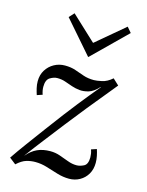

<svg xmlns="http://www.w3.org/2000/svg" viewBox="-118 -842 706 925"><g transform="rotate(15 235.5 -379.5)"><path d="M50 11 18 -14Q43 -51 76.5 -96.5Q110 -142 145.5 -190Q181 -238 213 -280Q241 -316 263.5 -345Q286 -374 308 -400.5Q330 -427 353 -455H351Q325 -427 301 -420Q277 -413 257 -415Q236 -417 217 -423.5Q198 -430 179.5 -436.5Q161 -443 139 -443Q122 -443 103 -431.5Q84 -420 84 -385Q84 -367 91 -347L64 -338Q59 -353 55 -370Q51 -387 51 -404Q51 -436 66 -460Q81 -484 105.5 -497.5Q130 -511 159 -511Q189 -511 212 -503Q235 -495 258 -487Q281 -479 311 -479Q324 -479 350 -484.5Q376 -490 401 -512L431 -484Q416 -465 384.5 -427Q353 -389 312.5 -339Q272 -289 230 -235Q186 -178 152 -134.5Q118 -91 82 -42H83Q106 -69 133.5 -81.5Q161 -94 198 -94Q223 -94 246 -86Q269 -78 291.5 -69.5Q314 -61 336 -61Q353 -61 372 -70.5Q391 -80 391 -115Q391 -123 389.5 -133Q388 -143 384 -153L411 -162Q416 -147 419.5 -130Q423 -113 423 -96Q423 -64 409 -40Q395 -16 371 -2.5Q347 11 318 11Q288 11 258.5 2Q229 -7 200 -16Q171 -25 141 -25Q119 -25 97 -18.5Q75 -12 50 11ZM255 -580 115 -741 138 -766 260 -652H262L402 -770L424 -744L257 -580Z"/></g></svg>

Font: Lora Italic
Style: Italic
Weight: 400
Italic angle: -3°
Designer: Olga Karpushina, Alexei Vanyashin (Cyrillic)
Foundry: Cyreal
Version: Version 2.210; ttfautohint (v1.8.1.43-b0c9)